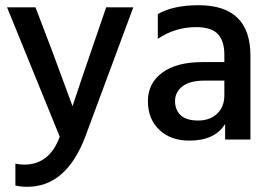

<svg xmlns="http://www.w3.org/2000/svg" viewBox="-20 -535 1043 736"><path d="M85 181Q58 181 39 176V92Q55 96 73 96Q170 96 209 -11L7 -507H116L179 -342L258 -128Q271 -170 387 -507H491L308 -14Q235 181 85 181Z M741 -515Q940 -515 940 -322V0H843V-60Q804 4 706 4Q634 4 590.5 -37.5Q547 -79 547 -147.5Q547 -216 602 -256.5Q657 -297 756 -297H840V-326Q840 -378 815 -404.5Q790 -431 732 -431Q651 -431 585 -386V-481Q644 -515 741 -515ZM840 -226H764Q708 -226 679.5 -204Q651 -182 651 -147.5Q651 -113 673 -93Q695 -73 740 -73Q785 -73 812.5 -99.5Q840 -126 840 -169Z"/></svg>

Font: Hind Medium
Style: Regular
Weight: 500
Designer: Manushi Parikh, Satya Rajpurohit
Foundry: Indian Type Foundry
Version: Version 1.201;PS 1.0;hotconv 1.0.78;makeotf.lib2.5.61930; tt